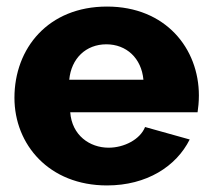

<svg xmlns="http://www.w3.org/2000/svg" viewBox="-20 -555 644 585"><path d="M306 10C427 10 517 -48 558 -130L422 -168C407 -130 358 -105 311 -105C253 -105 199 -143 194 -213H582C584 -226 586 -245 586 -264C586 -407 485 -535 306 -535C127 -535 24 -408 24 -257C24 -115 129 10 306 10ZM191 -312C197 -377 242 -420 304 -420C365 -420 411 -378 417 -312Z"/></svg>

Font: Raleway
Style: ExtraBold
Weight: 800
Designer: Matt McInerney, Pablo Impallari, Rodrigo Fuenzalida
Foundry: Matt McInerney, Pablo Impallari, Rodrigo Fuenzalida
Version: Version 3.000